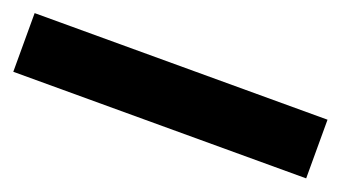

<svg xmlns="http://www.w3.org/2000/svg" viewBox="-28 -40 655 369"><g transform="rotate(20 299.5 144.0)"><path d="M0 84H599V204H0Z"/></g></svg>

Font: Argentum Sans Black
Style: Regular
Weight: 900
Designer: Julieta Ulanovsky (Modified by Cristiano Sobral)
Foundry: Julieta Ulanovsky
Version: Version 1.000; ttfautohint (v1.5.65-e2d9)